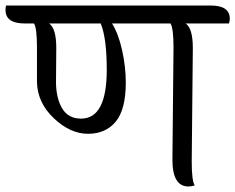

<svg xmlns="http://www.w3.org/2000/svg" viewBox="-68 -671 853 696"><path d="M136 -497 135 -370Q136 -313 158 -277Q180 -241 226 -241Q319 -241 319 -418Q319 -533 297 -586H110Q136 -568 136 -497ZM557 -92 561 -499Q561 -569 550 -586H338Q361 -550 374.5 -489.5Q388 -429 388 -372Q388 -274 351.5 -230Q315 -186 251 -186Q187 -186 127.5 -242Q68 -298 66 -373V-499Q66 -571 55 -586H21Q-48 -586 -48 -635Q-48 -645 -46 -651H696Q765 -651 765 -603Q765 -595 762 -586H605Q631 -568 631 -497L627 -85Q627 -15 638 1Q627 5 615 5Q557 5 557 -92Z"/></svg>

Font: Laila
Style: Regular
Weight: 400
Version: Version 1.301;PS 1.0;hotconv 1.0.78;makeotf.lib2.5.61930; tt